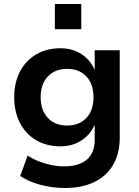

<svg xmlns="http://www.w3.org/2000/svg" viewBox="-20 -749 696 959"><path d="M304 190Q243 190 183.5 174.5Q124 159 81 130L118 28Q144 45 174.5 57Q205 69 237 75.5Q269 82 298 82Q374 82 413.5 48.5Q453 15 453 -51V-123H451Q432 -77 386.5 -47.5Q341 -18 282 -18Q213 -18 161 -48.5Q109 -79 80 -134.5Q51 -190 51 -263Q51 -337 80 -392Q109 -447 161 -477.5Q213 -508 282 -508Q342 -508 387 -478.5Q432 -449 452 -401H453V-498H578V-61Q578 17 545.5 73.5Q513 130 451.5 160Q390 190 304 190ZM315 -122Q376 -122 411.5 -160Q447 -198 447 -264Q447 -329 411.5 -367Q376 -405 315 -405Q255 -405 219 -367Q183 -329 183 -264Q183 -198 219 -160Q255 -122 315 -122ZM254 -603V-729H386V-603Z"/></svg>

Font: Nunito Sans 8pt
Style: Bold
Weight: 700
Version: Version 3.101;gftools[0.9.27]